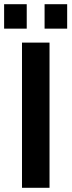

<svg xmlns="http://www.w3.org/2000/svg" viewBox="-46 -893 340 913"><path d="M-26.4 -873H81.1V-756.8H-26.4ZM166 -873H273.4V-756.8H166ZM58.6 -690.4H189.5V0H58.6Z"/></svg>

Font: DINish
Style: Bold
Weight: 700
Designer: Bert Driehuis
Foundry: Playbeing
Version: Version 3.008; git-95204e4c-release